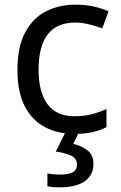

<svg xmlns="http://www.w3.org/2000/svg" viewBox="-20 -566 520 826"><path d="M300 10Q229 10 173.5 -19Q118 -48 86.5 -109Q55 -170 55 -265Q55 -364 88 -426Q121 -488 177.5 -517Q234 -546 306 -546Q347 -546 385 -537.5Q423 -529 447 -517L420 -444Q396 -453 364 -461Q332 -469 304 -469Q146 -469 146 -266Q146 -169 184.5 -117.5Q223 -66 299 -66Q343 -66 376.5 -75Q410 -84 438 -97V-19Q411 -5 378.5 2.5Q346 10 300 10ZM382 139Q382 187 345 213.5Q308 240 234 240Q202 240 184 235V180Q193 182 208 183.5Q223 185 237 185Q273 185 292 175.5Q311 166 311 141Q311 115 284.5 103Q258 91 220 86L263 0H321L295 53Q331 61 356.5 81Q382 101 382 139Z"/></svg>

Font: Noto Sans Tifinagh Tawellemmet
Style: Regular
Weight: 400
Designer: JamraPatel
Foundry: JamraPatel LLC
Version: Version 2.006; ttfautohint (v1.8.4.7-5d5b)